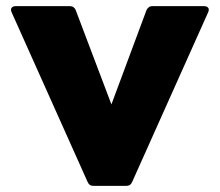

<svg xmlns="http://www.w3.org/2000/svg" viewBox="-20 -567 720 629"><path d="M287 42H393C403 42 409 38 413 29L662 -527C663 -530 664 -532 664 -535C664 -542 658 -547 648 -547H480C470 -547 464 -542 460 -534L345 -225L228 -534C225 -542 218 -547 208 -547H32C22 -547 16 -542 16 -535C16 -532 17 -530 18 -527L267 29C271 38 277 42 287 42Z"/></svg>

Font: LINE Seed JP_OTF ExtraBold
Style: Regular
Weight: 800
Designer: LY Corporation & Fontrix & Fontworks
Version: Version 1.013